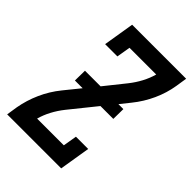

<svg xmlns="http://www.w3.org/2000/svg" viewBox="-215 -832 930 930"><g transform="rotate(45 250.0 -367.5)"><path d="M9 0 18 -58Q28 -114 52 -168Q76 -222 114 -269L178 -348H125L126 -416H233L317 -521Q340 -550 357 -582Q374 -614 383 -647H200L188 -576H104L130 -735H500L491 -677Q482 -621 457.5 -567Q433 -513 395 -466L355 -416H389L388 -348H300L192 -214Q169 -185 152 -153Q135 -121 126 -88H309L321 -159H405L379 0Z"/></g></svg>

Font: Iosevka Curly Slab Semibold
Style: Italic
Weight: 600
Italic angle: -9°
Monospace: yes
Designer: Belleve Invis
Foundry: Belleve Invis
Version: Version 22.1.2; ttfautohint (v1.8.4)